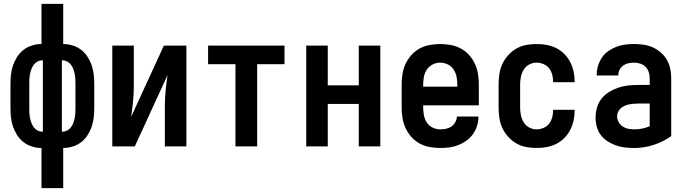

<svg xmlns="http://www.w3.org/2000/svg" viewBox="-20 -755 3540 990"><path d="M194 215V8Q169 8 145 0.5Q121 -7 101.5 -22Q82 -37 68.5 -58Q55 -79 47 -102.5Q39 -126 36.5 -150.5Q34 -175 34 -200V-320Q34 -345 36.5 -369.5Q39 -394 47 -417.5Q55 -441 68.5 -462Q82 -483 101.5 -498Q121 -513 145 -520.5Q169 -528 194 -528V-735H306V-528Q331 -528 355 -520.5Q379 -513 398.5 -498Q418 -483 431.5 -462Q445 -441 453 -417.5Q461 -394 463.5 -369.5Q466 -345 466 -320V-200Q466 -175 463.5 -150.5Q461 -126 453 -102.5Q445 -79 431.5 -58Q418 -37 398.5 -22Q379 -7 355 0.5Q331 8 306 8V215ZM198 -76H201V-444H198Q185 -444 173 -437.5Q161 -431 153.5 -420.5Q146 -410 141.5 -397.5Q137 -385 134.5 -372Q132 -359 131.5 -346Q131 -333 131 -320V-200Q131 -187 131.5 -174Q132 -161 134.5 -148Q137 -135 141.5 -122.5Q146 -110 153.5 -99.5Q161 -89 173 -82.5Q185 -76 198 -76ZM299 -76H302Q315 -76 327 -82.5Q339 -89 346.5 -99.5Q354 -110 358.5 -122.5Q363 -135 365.5 -148Q368 -161 368.5 -174Q369 -187 369 -200V-320Q369 -333 368.5 -346Q368 -359 365.5 -372Q363 -385 358.5 -397.5Q354 -410 346.5 -420.5Q339 -431 327 -437.5Q315 -444 302 -444H299Z M559 0V-520H670V-312Q670 -272 666 -231.5Q662 -191 656 -152L825 -520H941V0H830V-208Q830 -248 834 -288.5Q838 -329 844 -368L675 0Z M1194 0V-424H1053V-520H1447V-424H1306V0Z M1559 0V-520H1670V-315H1830V-520H1941V0H1830V-219H1670V0Z M2250 8Q2222 8 2195 3Q2168 -2 2144 -15Q2120 -28 2101.5 -48.5Q2083 -69 2071.5 -94Q2060 -119 2055.5 -146Q2051 -173 2051 -200V-320Q2051 -347 2055.5 -374.5Q2060 -402 2071.5 -426.5Q2083 -451 2101.5 -471.5Q2120 -492 2144 -505Q2168 -518 2195.5 -523Q2223 -528 2250 -528Q2277 -528 2304.5 -523Q2332 -518 2356 -505Q2380 -492 2398.5 -471.5Q2417 -451 2428.5 -426.5Q2440 -402 2444.5 -374.5Q2449 -347 2449 -320V-212H2162V-200Q2162 -180 2166 -160Q2170 -140 2181 -123Q2192 -106 2211 -97Q2230 -88 2250 -88Q2265 -88 2280 -91Q2295 -94 2307.5 -102.5Q2320 -111 2327.5 -125Q2335 -139 2336 -154H2447Q2447 -130 2440 -107Q2433 -84 2419 -64Q2405 -44 2385.5 -30Q2366 -16 2343.5 -7Q2321 2 2297.5 5Q2274 8 2250 8ZM2162 -308H2338V-320Q2338 -340 2334 -360Q2330 -380 2318.5 -397Q2307 -414 2288.5 -423Q2270 -432 2250 -432Q2230 -432 2211.5 -423Q2193 -414 2181.5 -397Q2170 -380 2166 -360Q2162 -340 2162 -320Z M2747 8Q2720 8 2693 3Q2666 -2 2642.5 -15.5Q2619 -29 2600.5 -49.5Q2582 -70 2570.5 -94.5Q2559 -119 2555 -146Q2551 -173 2551 -200V-320Q2551 -347 2555 -374Q2559 -401 2570.5 -425.5Q2582 -450 2600.5 -470.5Q2619 -491 2642.5 -504.5Q2666 -518 2693 -523Q2720 -528 2747 -528Q2773 -528 2798.5 -523.5Q2824 -519 2847 -507.5Q2870 -496 2888.5 -478Q2907 -460 2919 -437Q2931 -414 2937 -389Q2943 -364 2943 -338V-331H2832V-334Q2832 -353 2827 -371Q2822 -389 2811 -403Q2800 -417 2782.5 -424.5Q2765 -432 2747 -432Q2727 -432 2709 -422.5Q2691 -413 2680.5 -396Q2670 -379 2666 -359.5Q2662 -340 2662 -320V-200Q2662 -180 2666 -160.5Q2670 -141 2680.5 -124Q2691 -107 2709 -97.5Q2727 -88 2747 -88Q2765 -88 2782.5 -95.5Q2800 -103 2811 -117Q2822 -131 2827 -149Q2832 -167 2832 -186V-189H2943V-182Q2943 -156 2937 -131Q2931 -106 2919 -83Q2907 -60 2888.5 -42Q2870 -24 2847 -12.5Q2824 -1 2798.5 3.5Q2773 8 2747 8Z M3251 8Q3227 8 3203 5.5Q3179 3 3156.5 -5Q3134 -13 3113.5 -26Q3093 -39 3078.5 -58Q3064 -77 3057.5 -100.5Q3051 -124 3051 -148Q3051 -174 3058 -199.5Q3065 -225 3081 -245.5Q3097 -266 3119.5 -280Q3142 -294 3166.5 -302.5Q3191 -311 3217 -314Q3243 -317 3269 -317H3330V-351Q3330 -368 3325 -383.5Q3320 -399 3308.5 -410.5Q3297 -422 3281 -427Q3265 -432 3249 -432Q3234 -432 3220 -429Q3206 -426 3194 -417.5Q3182 -409 3175 -395.5Q3168 -382 3168 -368V-366H3057V-371Q3057 -394 3064 -416.5Q3071 -439 3084 -458.5Q3097 -478 3116.5 -491.5Q3136 -505 3157.5 -513.5Q3179 -522 3202.5 -525Q3226 -528 3249 -528Q3274 -528 3298.5 -524.5Q3323 -521 3345.5 -511Q3368 -501 3387 -484.5Q3406 -468 3418.5 -446.5Q3431 -425 3436 -400.5Q3441 -376 3441 -351V-53Q3400 -24 3351 -8Q3302 8 3251 8ZM3251 -88Q3271 -88 3291 -92Q3311 -96 3330 -104V-221H3269Q3257 -221 3245.5 -220Q3234 -219 3222.5 -216.5Q3211 -214 3200 -209Q3189 -204 3180.5 -196.5Q3172 -189 3167 -178Q3162 -167 3162 -155Q3162 -140 3170 -125.5Q3178 -111 3191 -102.5Q3204 -94 3219.5 -91Q3235 -88 3251 -88Z"/></svg>

Font: Moesevka
Style: Bold
Weight: 700
Monospace: yes
Designer: Belleve Invis
Foundry: Belleve Invis
Version: Version 32.5.0; ttfautohint (v1.8.4)